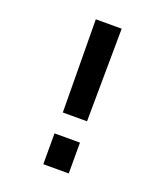

<svg xmlns="http://www.w3.org/2000/svg" viewBox="-131 -786 738 872"><g transform="rotate(20 238.0 -350.0)"><path d="M182 0V-149H305V0ZM185 -251 181 -700H306L302 -251Z"/></g></svg>

Font: TypoPRO Titillium Maps
Style: 800 wt
Weight: 800
Designer: Campivisivi
Foundry: Accademia di Belle Arti di Urbino and students of MA course of Visual design
Version: Version 001.001